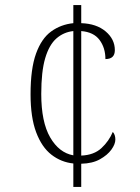

<svg xmlns="http://www.w3.org/2000/svg" viewBox="-20 -734 551 754"><path d="M268 -92Q220 -97 182 -126.5Q144 -156 122 -214.5Q100 -273 100 -364Q100 -464 121.5 -523.5Q143 -583 181 -610.5Q219 -638 268 -643V-714H299V-643Q359 -641 395 -610.5Q431 -580 431 -537Q431 -502 394 -502Q394 -546 371 -577Q348 -608 299 -612V-123Q349 -125 378.5 -152.5Q408 -180 423 -216Q433 -205 433 -186Q433 -168 417.5 -146.5Q402 -125 372.5 -108.5Q343 -92 299 -91V0H268ZM268 -612Q230 -608 201.5 -583Q173 -558 157.5 -505.5Q142 -453 142 -365Q142 -255 177 -194.5Q212 -134 268 -124Z"/></svg>

Font: Noto Serif Khmer SemiCondensed ExtraLight
Style: Regular
Weight: 200
Width: 4
Designer: Danh Hong and the Monotype Design Team
Foundry: Monotype Imaging Inc.
Version: Version 2.004; ttfautohint (v1.8.4.7-5d5b)